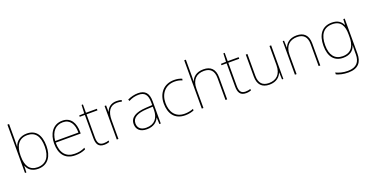

<svg xmlns="http://www.w3.org/2000/svg" viewBox="-34 -1679 5469 2838"><g transform="rotate(-20 2700.5 -260.0)"><path d="M115 -525V-760H89V0H111L115 -104H117C141 -38 200 10 295 10C456 10 524 -114 524 -266C524 -444 451 -539 311 -539C210 -539 137 -483 115 -406H113C114 -439 115 -493 115 -525ZM311 -514C435 -514 497 -430 497 -266C497 -106 427 -15 295 -15C174 -15 115 -98 115 -253V-263C115 -419 178 -514 311 -514Z M870 -538C716 -538 642 -408 642 -259C642 -104 713 10 879 10C943 10 991 0 1042 -23V-50C980 -22 943 -15 879 -15C742 -15 667 -105 669 -266H1062V-291C1062 -430 1005 -538 870 -538ZM870 -513C982 -513 1036 -423 1035 -291H670C682 -436 758 -513 870 -513Z M1335 -15C1261 -15 1240 -61 1240 -143V-503H1412V-528H1240V-659H1219L1213 -528L1133 -525V-503H1214V-140C1214 -47 1242 10 1335 10C1370 10 1392 4 1414 -3V-28C1392 -20 1368 -15 1335 -15Z M1720 -536C1635 -536 1580 -488 1561 -427H1559L1557 -528H1533V0H1559V-297C1559 -428 1609 -511 1720 -511C1750 -511 1770 -508 1795 -501L1801 -525C1777 -532 1752 -536 1720 -536Z M2061 -537C2002 -537 1947 -522 1894 -498L1903 -472C1960 -501 2008 -512 2061 -512C2154 -512 2199 -463 2199 -343V-300L2096 -294C1939 -285 1845 -234 1845 -129C1845 -45 1899 10 2005 10C2113 10 2169 -42 2197 -103H2199L2203 0H2225V-350C2225 -480 2170 -537 2061 -537ZM2098 -270 2199 -275V-220C2197 -99 2138 -15 2005 -15C1920 -15 1873 -58 1873 -129C1873 -222 1962 -263 2098 -270Z M2610 10C2665 10 2713 -2 2746 -16V-41C2707 -25 2658 -15 2610 -15C2458 -15 2394 -125 2394 -261C2394 -409 2483 -513 2627 -513C2665 -513 2705 -507 2745 -489L2750 -514C2713 -530 2675 -538 2627 -538C2465 -538 2367 -422 2367 -261C2367 -106 2441 10 2610 10Z M2896 -496V-760H2870V0H2896V-302C2896 -446 2974 -513 3089 -513C3186 -513 3243 -462 3243 -345V0H3269V-346C3269 -477 3203 -538 3089 -538C2977 -538 2917 -480 2896 -417H2894C2895 -446 2896 -466 2896 -496Z M3565 -15C3491 -15 3470 -61 3470 -143V-503H3642V-528H3470V-659H3449L3443 -528L3363 -525V-503H3444V-140C3444 -47 3472 10 3565 10C3600 10 3622 4 3644 -3V-28C3622 -20 3598 -15 3565 -15Z M4153 -528H4127V-226C4127 -82 4049 -15 3934 -15C3835 -15 3780 -68 3780 -186V-528H3754V-182C3754 -57 3816 10 3934 10C4046 10 4103 -50 4126 -111H4128L4132 0H4153Z M4554 -538C4442 -538 4385 -478 4362 -417H4360L4356 -528H4335V0H4361V-302C4361 -446 4439 -513 4554 -513C4651 -513 4708 -462 4708 -345V0H4734V-346C4734 -477 4668 -538 4554 -538Z M5108 -538C4954 -538 4877 -430 4877 -256C4877 -81 4958 10 5094 10C5193 10 5260 -34 5284 -117H5286C5284 -78 5284 -56 5284 -17V25C5284 140 5232 215 5091 215C5016 215 4953 196 4905 173V203C4953 223 5010 240 5091 240C5251 240 5310 152 5310 25V-528H5288L5283 -437H5281C5253 -495 5205 -538 5108 -538ZM5108 -513C5243 -513 5284 -419 5284 -294V-246C5284 -136 5250 -15 5094 -15C4972 -15 4904 -99 4904 -256C4904 -417 4968 -513 5108 -513Z"/></g></svg>

Font: Noto Sans Gujarati UI Thin
Style: Regular
Weight: 100
Designer: Jelle Bosma - Monotype Design Team, Universal Thirst
Foundry: Monotype Imaging Inc.
Version: Version 2.106